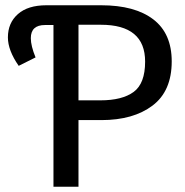

<svg xmlns="http://www.w3.org/2000/svg" viewBox="-20 -709 704 729"><path d="M364 -689Q492 -689 562 -635.5Q632 -582 632 -476Q632 -363 559 -308Q486 -253 365 -253H278V0H183V-614H151Q97 -614 97 -564Q97 -535 115 -491L51 -459Q10 -518 10 -567Q10 -622 48 -655.5Q86 -689 156 -689ZM361 -328Q444 -328 487.5 -360Q531 -392 531 -475Q531 -615 363 -615H278V-328Z"/></svg>

Font: Fira Sans
Style: Regular
Weight: 400
Designer: Carrois Corporate & Edenspiekermann AG
Foundry: Carrois Corporate GbR & Edenspiekermann AG
Version: Version 4.106;PS 004.106;hotconv 1.0.70;makeotf.lib2.5.58329